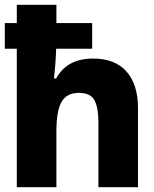

<svg xmlns="http://www.w3.org/2000/svg" viewBox="-20 -780 640 800"><path d="M215 -232Q215 -318 236.5 -355.5Q258 -393 308 -393Q358 -393 374 -361.5Q390 -330 390 -274V0H555V-330Q555 -427 507.5 -481.5Q460 -536 368 -536Q259 -536 214 -453H205Q208 -481 210.5 -512.5Q213 -544 214 -577H364V-684H215V-760H50V-684H0V-577H50V0H215Z"/></svg>

Font: Noto Sans Mono Extra
Style: Regular
Weight: 800
Designer: Monotype Design Team
Foundry: Monotype Imaging Inc.
Version: Version 1.900